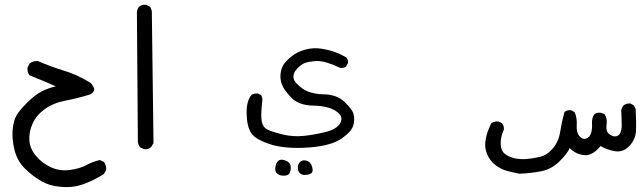

<svg xmlns="http://www.w3.org/2000/svg" viewBox="-20 -451 2664 798"><path d="M229 325Q188 322 153 302.5Q118 283 85 251Q52 219 40.5 173Q29 127 32.5 88.5Q36 50 49 28Q62 6 94 -25.5Q126 -57 153 -71Q180 -85 212 -92Q184 -105 156.5 -116Q129 -127 103 -138Q93 -150 94 -169L103 -187Q118 -199 138 -197Q191 -174 245.5 -157.5Q300 -141 356 -107Q367 -95 371 -83Q375 -71 356 -59Q305 -43 253 -33Q201 -23 166 2.5Q131 28 115.5 62.5Q100 97 102 132Q104 167 130.5 198Q157 229 193.5 245Q230 261 270.5 255.5Q311 250 338 235.5Q365 221 395 214L412 222Q423 237 421 256L412 272Q372 298 326.5 314.5Q281 331 229 325Z M579 169 562 161Q552 148 553 132L549 -400Q550 -413 558 -423Q570 -433 587 -431L604 -423L611 -406L618 144L609 159Q597 171 579 169Z M1155 279Q1140 278 1131 269.5Q1122 261 1124.5 243.5Q1127 226 1136.5 217.5Q1146 209 1165 215.5Q1184 222 1187.5 237Q1191 252 1184.5 266.5Q1178 281 1155 279ZM1246 276Q1234 276 1226 268.5Q1218 261 1218 245Q1218 229 1229 220.5Q1240 212 1256 217.5Q1272 223 1277.5 243Q1283 263 1273 269.5Q1263 276 1246 276ZM1114 152Q1044 131 1025 103.5Q1006 76 1005 21Q1004 -34 1027 -58Q1038 -64 1052 -62L1065 -56Q1072 -45 1070 -31Q1063 30 1068 54.5Q1073 79 1093.5 88.5Q1114 98 1155.5 108Q1197 118 1239.5 114Q1282 110 1331.5 98Q1381 86 1395 59Q1409 32 1376 10.5Q1343 -11 1282.5 -12Q1222 -13 1191 -45Q1160 -77 1151.5 -100.5Q1143 -124 1146.5 -147.5Q1150 -171 1161 -186Q1172 -201 1194 -218.5Q1216 -236 1249.5 -245Q1283 -254 1316.5 -248.5Q1350 -243 1374 -234Q1398 -225 1420 -212Q1428 -202 1426 -188L1418 -174Q1407 -167 1393 -169Q1367 -182 1339.5 -190.5Q1312 -199 1288 -197Q1264 -195 1248 -189.5Q1232 -184 1214 -164.5Q1196 -145 1200.5 -125Q1205 -105 1238 -82.5Q1271 -60 1325.5 -59Q1380 -58 1412 -27.5Q1444 3 1449.5 23Q1455 43 1449 68.5Q1443 94 1401 124Q1359 154 1269.5 161.5Q1180 169 1114 152Z M2139 271Q2112 266 2086.5 259Q2061 252 2038.5 234.5Q2016 217 2005 190.5Q1994 164 1997 139.5Q2000 115 2007 96Q2014 77 2022 61Q2035 52 2052 54L2066 61Q2076 72 2074 88Q2060 119 2061 147Q2062 175 2077 187.5Q2092 200 2115.5 206Q2139 212 2166.5 210Q2194 208 2224 201Q2254 194 2278 165.5Q2302 137 2308.5 95.5Q2315 54 2326 15Q2337 5 2354 7L2368 15Q2379 38 2377 68.5Q2375 99 2388 114.5Q2401 130 2416 125Q2431 120 2436.5 102.5Q2442 85 2440.5 63Q2439 41 2450 24Q2461 15 2479 18L2493 24Q2504 41 2501.5 62.5Q2499 84 2502.5 94Q2506 104 2521 112Q2536 120 2549 112Q2562 104 2564 76Q2564 48 2562 8Q2564 -4 2572 -13Q2583 -22 2600 -21L2614 -13L2622 2Q2625 55 2623.5 91.5Q2622 128 2596 155.5Q2570 183 2536.5 177.5Q2503 172 2476 156Q2441 199 2405 193.5Q2369 188 2348 164Q2337 189 2304 221Q2271 253 2228.5 261Q2186 269 2139 271Z"/></svg>

Font: NaniFont Regular
Style: Regular
Weight: 400
Designer: Nanigashitei
Version: Version 1.036